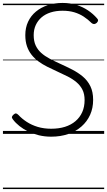

<svg xmlns="http://www.w3.org/2000/svg" viewBox="-20 -910 728 1305"><path d="M328 19Q284 19 244.5 9.5Q205 0 172 -16Q139 -32 112.5 -53Q86 -74 68 -98Q60 -108 61 -115Q62 -122 72 -131Q82 -140 89 -139Q96 -138 106 -128Q129 -103 162 -81.5Q195 -60 236.5 -47.5Q278 -35 328 -35Q380 -35 421.5 -48Q463 -61 493 -86.5Q523 -112 539 -148Q555 -184 555 -230Q555 -271 540.5 -300Q526 -329 500 -351Q474 -373 439.5 -390.5Q405 -408 365 -426Q332 -441 301 -456.5Q270 -472 243 -491.5Q216 -511 195.5 -536.5Q175 -562 163.5 -595Q152 -628 152 -671Q152 -722 171 -762.5Q190 -803 224.5 -831.5Q259 -860 305 -875Q351 -890 405 -890Q457 -890 500 -876.5Q543 -863 578 -839.5Q613 -816 639 -786Q647 -778 646.5 -770.5Q646 -763 637 -754Q628 -747 620 -746.5Q612 -746 603 -753Q578 -778 549 -797Q520 -816 485 -826.5Q450 -837 405 -837Q360 -837 324 -825.5Q288 -814 262.5 -792Q237 -770 223 -739.5Q209 -709 209 -671Q209 -630 222.5 -601Q236 -572 260 -550.5Q284 -529 317 -511.5Q350 -494 388 -477Q430 -458 470 -437.5Q510 -417 542.5 -390Q575 -363 594 -324.5Q613 -286 613 -231Q613 -175 592.5 -129.5Q572 -84 534 -50.5Q496 -17 443.5 1Q391 19 328 19ZM0 365H688V375H0ZM0 -20H688V0H0ZM0 -505H688V-500H0ZM0 -885H688V-875H0Z"/></svg>

Font: Playwrite GB S Guides
Style: Italic
Weight: 400
Italic angle: -7.01216°
Designer: Veronika Burian, José Scaglione
Foundry: TypeTogether
Version: Version 1.002